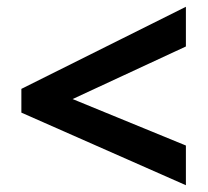

<svg xmlns="http://www.w3.org/2000/svg" viewBox="-20 -696 612 566"><path d="M528 -150 43 -364V-434L528 -676V-559L194 -404L528 -267Z"/></svg>

Font: Noto Sans Tamil UI
Style: Regular
Weight: 400
Designer: Jelle Bosma - Monotype Design Team
Foundry: Monotype Imaging Inc.
Version: Version 2.004